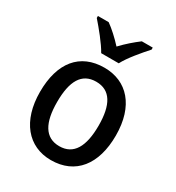

<svg xmlns="http://www.w3.org/2000/svg" viewBox="-184 -880 922 1004"><g transform="rotate(30 277.0 -378.0)"><path d="M224 -606H330C353 -651 408 -715 443 -754V-766H377C343 -740 311 -713 276 -676C244 -711 208 -744 177 -766H112V-754C147 -714 200 -650 224 -606ZM506 -271C506 -450 414 -549 278 -549C130 -549 48 -447 48 -271C48 -97 137 10 275 10C423 10 506 -97 506 -271ZM152 -270C152 -396 190 -464 277 -464C363 -464 402 -396 402 -271C402 -145 363 -75 277 -75C190 -75 152 -146 152 -270Z"/></g></svg>

Font: Noto Sans SemiCondensed Medium
Style: Regular
Weight: 500
Width: 4
Designer: Monotype Design Team
Foundry: Monotype Imaging Inc.
Version: Version 2.013